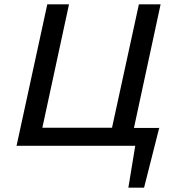

<svg xmlns="http://www.w3.org/2000/svg" viewBox="-20 -678 813 893"><path d="M720 -81 650 195H577L609 0H57L200 -658H301L177 -84H501L626 -658H727L603 -83H722Z"/></svg>

Font: Ysabeau Infant Semibold
Style: Italic
Weight: 600
Italic angle: -12°
Designer: Christian Thalmann (Catharsis Fonts)
Version: Version 0.003